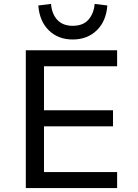

<svg xmlns="http://www.w3.org/2000/svg" viewBox="-20 -962 705 982"><path d="M112 0V-705H579V-623H205V-398H558V-316H205V-82H579V0ZM352 -760Q278 -760 230 -806.5Q182 -853 176 -934L241 -942Q245 -891 273 -860.5Q301 -830 352 -830Q405 -830 432.5 -861.5Q460 -893 464 -942L529 -934Q523 -853 474.5 -806.5Q426 -760 352 -760Z"/></svg>

Font: Nunito Sans 6pt
Style: Regular
Weight: 400
Version: Version 3.101;gftools[0.9.27]